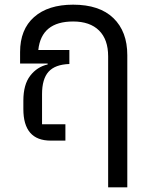

<svg xmlns="http://www.w3.org/2000/svg" viewBox="-20 -602 647 822"><path d="M293 -582Q406 -582 465.5 -524.5Q525 -467 525 -366V200H443V-361Q443 -433 404 -471.5Q365 -510 293 -510Q157 -510 144 -388H277V-328Q216 -326 188 -295Q160 -264 160 -199V-70H260V0H197Q80 0 80 -135V-171Q80 -240 109.5 -278Q139 -316 184 -326V-330H66V-379Q66 -476 126 -529Q186 -582 293 -582Z"/></svg>

Font: Anuphan
Style: Regular
Weight: 400
Designer: Mike Abbink, Paul van der Laan, Pieter van Rosmalen, Mint Tantisuwanna
Foundry: Bold Monday; Cadson Demak
Version: Version 3.002;hotconv 1.0.109;makeotfexe 2.5.65596